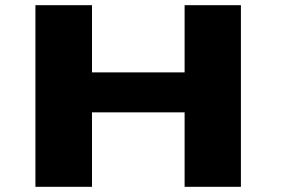

<svg xmlns="http://www.w3.org/2000/svg" viewBox="-20 -720 1090 740"><path d="M691.5 -700H908.5V0H691.5V-287H334.5V0H116.5V-700H334.5V-441H691.5Z"/></svg>

Font: League Mono Extended ExtraBold
Style: Regular
Weight: 800
Width: 9
Designer: Tyler Finck
Foundry: The League of Moveable Type / Tyler Finck
Version: Version 2.210